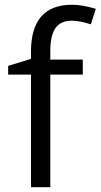

<svg xmlns="http://www.w3.org/2000/svg" viewBox="-20 -785 422 805"><path d="M327.1 -472.2H190.9V0H109.9V-472.2H14.2V-508.8L109.9 -538.1V-567.9Q109.9 -765.1 282.2 -765.1Q324.7 -765.1 381.8 -748L360.8 -683.1Q314 -698.2 280.8 -698.2Q234.9 -698.2 212.9 -667.7Q190.9 -637.2 190.9 -569.8V-535.2H327.1Z"/></svg>

Font: f08745844
Style: Regular
Weight: 400
Foundry: Ascender Corporation
Version: Version 1.10